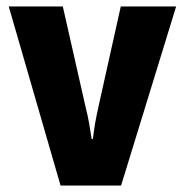

<svg xmlns="http://www.w3.org/2000/svg" viewBox="-20 -573 570 593"><path d="M167 0 7 -553H174L244 -244Q252 -212 255.5 -191Q259 -170 263 -144H267Q270 -170 273.5 -190.5Q277 -211 284 -243L353 -553H524L354 0Z"/></svg>

Font: Noto Sans Mono Condensed Black
Style: Regular
Weight: 900
Width: 3
Designer: Monotype Design Team
Foundry: Monotype Imaging Inc.
Version: Version 2.014